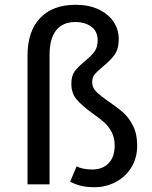

<svg xmlns="http://www.w3.org/2000/svg" viewBox="-20 -770 633 802"><path d="M296 -750Q351 -750 391.5 -731Q432 -712 454 -679.5Q476 -647 476 -607Q476 -566 459 -542Q442 -518 410 -492Q386 -472 375.5 -459Q365 -446 365 -427Q365 -404 382 -387Q399 -370 434 -346Q472 -320 495.5 -299Q519 -278 536 -244Q553 -210 553 -162Q553 -110 528.5 -70.5Q504 -31 463 -9.5Q422 12 375 12Q342 12 318 6Q294 0 273 -11L300 -75Q326 -62 366 -62Q408 -62 433.5 -88Q459 -114 459 -163Q459 -194 446.5 -218Q434 -242 415.5 -258.5Q397 -275 366 -297Q323 -328 300.5 -354Q278 -380 278 -420Q278 -453 292 -472Q306 -491 335 -515Q362 -537 375 -555Q388 -573 388 -602Q388 -639 361.5 -658.5Q335 -678 295 -678Q242 -678 214.5 -643.5Q187 -609 187 -539V0H95V-539Q95 -639 147.5 -694.5Q200 -750 296 -750Z"/></svg>

Font: Firava
Style: Regular
Weight: 400
Designer: Carrois Corporate & Edenspiekermann AG
Foundry: Greg Finn Gibson
Version: Version 5.000